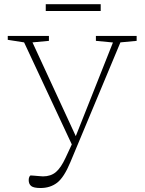

<svg xmlns="http://www.w3.org/2000/svg" viewBox="-20 -688 710 940"><path d="M178.5 232.5Q145 232.5 132.8 222.8Q120.5 213 120.5 193.5Q120.5 185 123.5 178Q126.5 171 131 171Q134 171 146.2 172Q158.5 173 171.8 174.2Q185 175.5 190.5 175.5Q228.5 175.5 253.5 154.5Q278.5 133.5 301.5 83.5L331.5 19L98 -480.5L18 -493V-512H219.5V-488L139 -480.5L351 -21.5L533 -480L449.5 -488V-512H649V-488L569.5 -480.5L324.5 106Q293.5 180.5 259.8 206.5Q226 232.5 178.5 232.5ZM204 -634V-667.5H473V-634Z"/></svg>

Font: Newsreader Caption ExtraLight
Style: Regular
Weight: 275
Designer: Hugues Gentile
Foundry: Production Type
Version: Version 1.001